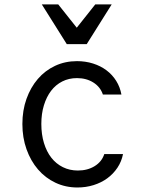

<svg xmlns="http://www.w3.org/2000/svg" viewBox="-20 -821 640 851"><path d="M442.2 -138Q431.2 -104.2 399.6 -84.7Q368 -65.2 325.2 -65.2Q288.8 -65.2 258.7 -80.1Q228.6 -95 207.5 -122Q186.4 -149 174.8 -187.2Q163.2 -225.4 163.2 -271.6Q163.2 -316.8 174.6 -354.2Q186 -391.6 206.4 -418.4Q226.8 -445.2 256 -460Q285.2 -474.8 321.2 -474.8Q362.8 -474.8 393.8 -455.3Q424.8 -435.8 436 -402H518.2Q512.2 -435 495.1 -462.4Q478 -489.8 452 -509.3Q426 -528.8 392.6 -539.4Q359.2 -550 321.2 -550Q268.4 -550 224.1 -529.2Q179.8 -508.4 147.7 -471.1Q115.6 -433.8 97.4 -382.8Q79.2 -331.8 79.2 -271.2Q79.2 -210.8 97.6 -159.3Q116 -107.8 148.4 -70.1Q180.8 -32.4 225.6 -11.2Q270.4 10 323.2 10Q360.8 10 394.8 -0.6Q428.8 -11.2 455.5 -30.7Q482.2 -50.2 500.5 -77.6Q518.8 -105 525.2 -138ZM276 -625.4H364.4L475 -801.4H402.2L320.2 -698.2L238.2 -801.4H165.4Z"/></svg>

Font: CommitMonoV142 ExtLt
Style: Regular
Weight: 200
Monospace: yes
Designer: Eigil Nikolajsen
Foundry: Eigil Nikolajsen
Version: Version 1.142